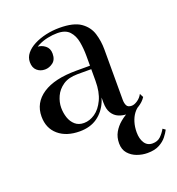

<svg xmlns="http://www.w3.org/2000/svg" viewBox="-125 -569 809 880"><g transform="rotate(-20 280.0 -129.0)"><path d="M421.5 10Q398 10 378.2 1.8Q358.5 -6.5 346.5 -25.8Q334.5 -45 334.5 -77.5V-304.5Q334.5 -340.5 328.5 -373.5Q322.5 -406.5 303.2 -427.5Q284 -448.5 244 -448.5Q221.5 -448.5 197.2 -443.5Q173 -438.5 152.2 -428.2Q131.5 -418 118.5 -402.5Q105.5 -387 105.5 -366H82Q82 -391.5 98.8 -406.2Q115.5 -421 135.5 -421Q157 -421 174.8 -407.2Q192.5 -393.5 192.5 -368Q192.5 -338 174.2 -324.5Q156 -311 135.5 -311Q112.5 -311 96.8 -325Q81 -339 81 -366Q81 -389.5 96.2 -408.2Q111.5 -427 137.2 -440.2Q163 -453.5 195.2 -460.8Q227.5 -468 261.5 -468Q330.5 -468 364.8 -444Q399 -420 410.5 -382.5Q422 -345 422 -304.5V-58.5Q422 -42 427.8 -30.5Q433.5 -19 452 -19Q465 -19 480.8 -29.8Q496.5 -40.5 505 -57L514.5 -39Q501.5 -18.5 477.8 -4.2Q454 10 421.5 10ZM188.5 10Q123.5 10 84.8 -23.2Q46 -56.5 46 -113.5Q46 -180.5 103.5 -218.8Q161 -257 267.5 -257H381V-240H267.5Q223.5 -240 196.5 -221.5Q169.5 -203 157 -175.5Q144.5 -148 144.5 -120.5Q144.5 -95.5 152.2 -72.2Q160 -49 176.8 -34.2Q193.5 -19.5 219.5 -19.5Q247.5 -19.5 273.8 -37.5Q300 -55.5 317.2 -92Q334.5 -128.5 334.5 -183H346Q346 -126 327.8 -82.5Q309.5 -39 274.5 -14.5Q239.5 10 188.5 10ZM446 209.5Q420.5 209.5 395.8 200.5Q371 191.5 354.5 172.5Q338 153.5 338 123.5Q338 93.5 351 70.5Q364 47.5 385 30Q406 12.5 430.5 0.5Q455 -11.5 478 -19L484 -8.5Q468.5 0 456.5 16.2Q444.5 32.5 437.8 54.8Q431 77 431 103.5Q431 135 444.2 155.5Q457.5 176 483 176Q507 176 522 161.8Q537 147.5 548 128L560.5 137Q553.5 151 540.2 168Q527 185 504.2 197.2Q481.5 209.5 446 209.5Z"/></g></svg>

Font: Bodoni Moda SC
Style: Regular
Weight: 400
Designer: Owen Earl
Foundry: indestructible type
Version: Version 2.005